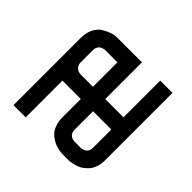

<svg xmlns="http://www.w3.org/2000/svg" viewBox="-87 -570 740 740"><g transform="rotate(-45 283.0 -200.0)"><path d="M33.2 -399.9H299.8H399.9Q427.7 -399.9 448.5 -389.6Q469.2 -379.4 478.5 -364.5Q487.8 -349.6 493.4 -335Q499 -320.3 499.5 -310.1L500 -299.8V-166.5H299.8V-66.9H500V0H299.8H133.3Q112.8 0 96.2 -5.6Q79.6 -11.2 69.6 -20Q59.6 -28.8 52 -39.3Q44.4 -49.8 41 -60.5Q37.6 -71.3 35.6 -80.1Q33.7 -88.9 33.2 -94.7V-100.1V-133.3Q33.2 -135.3 33.4 -138.9Q33.7 -142.6 35.6 -153.1Q37.6 -163.6 41 -172.9Q44.4 -182.1 52 -193.8Q59.6 -205.6 69.6 -213.9Q79.6 -222.2 96.2 -227.8Q112.8 -233.4 133.3 -233.4H233.4V-333.5H33.2ZM233.4 -166.5H133.3Q106 -166.5 100.6 -139.6Q100.1 -133.3 100.1 -133.3V-100.1Q100.1 -98.6 100.3 -96.4Q100.6 -94.2 102.3 -88.6Q104 -83 107.2 -78.6Q110.4 -74.2 117.2 -70.6Q124 -66.9 133.3 -66.9H233.4ZM299.8 -233.4H433.1V-299.8Q433.1 -301.3 432.9 -303.5Q432.6 -305.7 430.9 -311.5Q429.2 -317.4 426 -321.8Q422.9 -326.2 416 -329.8Q409.2 -333.5 399.9 -333.5H333.5Q318.8 -333.5 310.3 -325Q301.8 -316.4 300.8 -308.1L299.8 -299.8Z"/></g></svg>

Font: Malkor
Style: Regular
Weight: 400
Version: Version 1.3